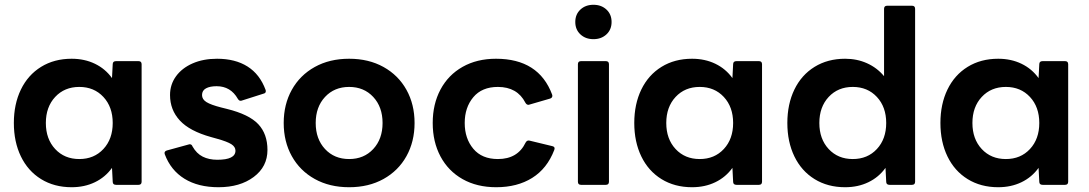

<svg xmlns="http://www.w3.org/2000/svg" viewBox="-20 -774 4561 804"><path d="M38 -259Q38 -338 67.5 -399Q97 -460 152 -494Q207 -528 280 -528Q334 -528 377.5 -507Q421 -486 449 -447L452 -505Q452 -518 466 -518H560Q573 -518 573 -505V-13Q573 0 560 0H466Q452 0 452 -13L449 -71Q421 -32 377.5 -11Q334 10 280 10Q207 10 152 -24Q97 -58 67.5 -119Q38 -180 38 -259ZM452 -259Q452 -326 413 -368Q374 -410 312 -410Q250 -410 211 -368Q172 -326 172 -259Q172 -192 211 -150Q250 -108 312 -108Q374 -108 413 -150Q452 -192 452 -259Z M670 -128Q669 -130 669 -133Q669 -141 679 -144L770 -169L774 -170Q783 -170 786 -161Q803 -131 829 -118Q855 -105 890 -105Q966 -105 966 -143Q966 -159 949 -170Q932 -181 889 -193L864 -200Q774 -225 733 -269.5Q692 -314 692 -376Q692 -420 717 -454.5Q742 -489 786.5 -508.5Q831 -528 889 -528Q965 -528 1016.5 -495.5Q1068 -463 1092 -398Q1093 -396 1093 -392Q1093 -384 1084 -382L993 -353Q991 -352 987 -352Q981 -352 976 -360Q946 -413 887 -413Q859 -413 842.5 -404Q826 -395 826 -376Q826 -358 844.5 -346.5Q863 -335 906 -324L930 -318Q1023 -295 1061.5 -254Q1100 -213 1100 -146Q1100 -76 1042.5 -33Q985 10 895 10Q810 10 752.5 -25.5Q695 -61 670 -128Z M1168 -259Q1168 -337 1202 -398Q1236 -459 1298 -493.5Q1360 -528 1442 -528Q1524 -528 1586 -493.5Q1648 -459 1682 -398Q1716 -337 1716 -259Q1716 -181 1682 -120Q1648 -59 1586 -24.5Q1524 10 1442 10Q1360 10 1298 -24.5Q1236 -59 1202 -120Q1168 -181 1168 -259ZM1582 -259Q1582 -326 1543 -368Q1504 -410 1442 -410Q1380 -410 1341 -368Q1302 -326 1302 -259Q1302 -192 1341 -150Q1380 -108 1442 -108Q1504 -108 1543 -150Q1582 -192 1582 -259Z M1792 -259Q1792 -338 1824.5 -399Q1857 -460 1917 -494Q1977 -528 2057 -528Q2236 -528 2292 -378Q2293 -376 2293 -373Q2293 -364 2283 -361L2197 -336L2193 -335Q2185 -335 2180 -344Q2146 -410 2065 -410Q1998 -410 1962 -367Q1926 -324 1926 -259Q1926 -194 1962 -151Q1998 -108 2065 -108Q2148 -108 2181 -177Q2187 -188 2198 -185L2293 -162Q2306 -159 2301 -146Q2271 -68 2208.5 -29Q2146 10 2058 10Q1977 10 1917 -24Q1857 -58 1824.5 -119Q1792 -180 1792 -259Z M2389 -682Q2389 -714 2410.5 -734Q2432 -754 2465 -754Q2498 -754 2519.5 -734Q2541 -714 2541 -682Q2541 -650 2519.5 -630Q2498 -610 2465 -610Q2432 -610 2410.5 -630Q2389 -650 2389 -682ZM2413 0Q2400 0 2400 -13V-505Q2400 -518 2413 -518H2517Q2530 -518 2530 -505V-13Q2530 0 2517 0Z M2636 -259Q2636 -338 2665.5 -399Q2695 -460 2750 -494Q2805 -528 2878 -528Q2932 -528 2975.5 -507Q3019 -486 3047 -447L3050 -505Q3050 -518 3064 -518H3158Q3171 -518 3171 -505V-13Q3171 0 3158 0H3064Q3050 0 3050 -13L3047 -71Q3019 -32 2975.5 -11Q2932 10 2878 10Q2805 10 2750 -24Q2695 -58 2665.5 -119Q2636 -180 2636 -259ZM3050 -259Q3050 -326 3011 -368Q2972 -410 2910 -410Q2848 -410 2809 -368Q2770 -326 2770 -259Q2770 -192 2809 -150Q2848 -108 2910 -108Q2972 -108 3011 -150Q3050 -192 3050 -259Z M3277 -259Q3277 -338 3306.5 -399Q3336 -460 3391 -494Q3446 -528 3519 -528Q3569 -528 3611 -509Q3653 -490 3682 -455V-737Q3682 -750 3695 -750H3799Q3812 -750 3812 -737V-13Q3812 0 3799 0H3705Q3691 0 3691 -13L3688 -71Q3660 -32 3616.5 -11Q3573 10 3519 10Q3446 10 3391 -24Q3336 -58 3306.5 -119Q3277 -180 3277 -259ZM3691 -259Q3691 -326 3652 -368Q3613 -410 3551 -410Q3489 -410 3450 -368Q3411 -326 3411 -259Q3411 -192 3450 -150Q3489 -108 3551 -108Q3613 -108 3652 -150Q3691 -192 3691 -259Z M3918 -259Q3918 -338 3947.5 -399Q3977 -460 4032 -494Q4087 -528 4160 -528Q4214 -528 4257.5 -507Q4301 -486 4329 -447L4332 -505Q4332 -518 4346 -518H4440Q4453 -518 4453 -505V-13Q4453 0 4440 0H4346Q4332 0 4332 -13L4329 -71Q4301 -32 4257.5 -11Q4214 10 4160 10Q4087 10 4032 -24Q3977 -58 3947.5 -119Q3918 -180 3918 -259ZM4332 -259Q4332 -326 4293 -368Q4254 -410 4192 -410Q4130 -410 4091 -368Q4052 -326 4052 -259Q4052 -192 4091 -150Q4130 -108 4192 -108Q4254 -108 4293 -150Q4332 -192 4332 -259Z"/></svg>

Font: LINE Seed Sans TH App
Style: Bold
Weight: 700
Designer: Dalton Maag Ltd | Thai characters by Cadson Demak Co.,Ltd.
Foundry: Dalton Maag Ltd
Version: Version 1.003